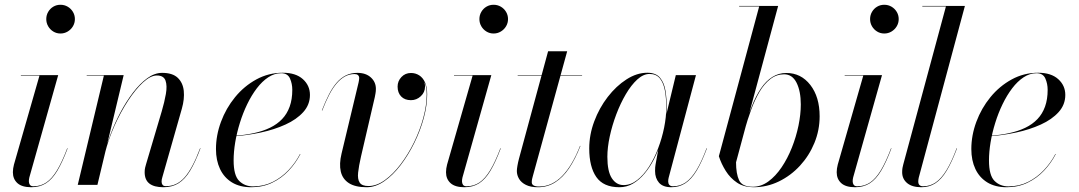

<svg xmlns="http://www.w3.org/2000/svg" viewBox="-20 -775 4522 805"><path d="M111 10Q72 10 53 -7.2Q34 -24.5 34 -53Q34 -60.5 35.2 -68.8Q36.5 -77 38.5 -85L145.5 -458H67.5V-460H224L103 -31Q102 -27 101.5 -22.8Q101 -18.5 101 -15Q101 -6.5 105.2 -0.2Q109.5 6 120.5 6Q150.5 6 174.2 -10Q198 -26 219.2 -61.2Q240.5 -96.5 262 -153.5L263.5 -153Q242 -95.5 220.5 -59.5Q199 -23.5 173 -6.8Q147 10 111 10ZM233.5 -634.5Q217 -634.5 203.5 -642.8Q190 -651 182 -664.8Q174 -678.5 174 -695Q174 -711.5 182 -725.2Q190 -739 203.5 -747Q217 -755 233.5 -755Q250 -755 263.8 -747Q277.5 -739 285.8 -725.2Q294 -711.5 294 -695Q294 -678.5 285.8 -664.8Q277.5 -651 263.8 -642.8Q250 -634.5 233.5 -634.5Z M665 10Q626 10 606.2 -5.5Q586.5 -21 586.5 -53Q586.5 -64 588.5 -72.2Q590.5 -80.5 592.5 -87L658 -308Q669.5 -347 675.5 -381.2Q681.5 -415.5 674 -437Q666.5 -458.5 637.5 -458.5Q611.5 -458.5 580 -429.8Q548.5 -401 517.2 -353.2Q486 -305.5 460.2 -248Q434.5 -190.5 420 -133H419Q427.5 -170 444.5 -214.8Q461.5 -259.5 485.2 -304.2Q509 -349 537.5 -386.5Q566 -424 597 -446.8Q628 -469.5 660 -469.5Q703.5 -469.5 725.2 -448.8Q747 -428 750.5 -394Q754 -360 742.5 -319.5L660.5 -31.5Q659 -27 658.2 -22.2Q657.5 -17.5 657.5 -13.5Q657.5 -5.5 661.5 0Q665.5 5.5 676.5 5.5Q721.5 5.5 754.2 -31.5Q787 -68.5 819 -153.5L820.5 -153Q799 -95.5 777.2 -59.5Q755.5 -23.5 728.8 -6.8Q702 10 665 10ZM306 0 415.5 -458H343.5V-460H498.5L388.5 0Z M1033.5 10Q985.5 10 952.5 -10.2Q919.5 -30.5 902.5 -66.5Q885.5 -102.5 885.5 -150Q885.5 -207.5 906.5 -264.2Q927.5 -321 965.5 -367.5Q1003.5 -414 1054.8 -442Q1106 -470 1166 -470Q1220 -470 1249.8 -443.2Q1279.5 -416.5 1279.5 -377Q1279.5 -336 1251.5 -305Q1223.5 -274 1176.8 -252.8Q1130 -231.5 1073.8 -219.5Q1017.5 -207.5 960.5 -203.5V-205.5Q1006 -208.5 1044.2 -216.8Q1082.5 -225 1112.2 -239.5Q1142 -254 1162.8 -275.8Q1183.5 -297.5 1194.5 -328Q1205.5 -358.5 1205.5 -398.5Q1205.5 -424 1195.8 -446Q1186 -468 1159 -468Q1130.5 -468 1104.8 -451Q1079 -434 1056.8 -404.8Q1034.5 -375.5 1016.5 -338.2Q998.5 -301 985.8 -260Q973 -219 966.2 -178.5Q959.5 -138 959.5 -102.5Q959.5 -39.5 982.8 -16.5Q1006 6.5 1041 6.5Q1085.5 6.5 1122.8 -12Q1160 -30.5 1189.2 -61.2Q1218.5 -92 1238 -129.5L1239.5 -129Q1220 -91 1190.2 -59.5Q1160.5 -28 1121.2 -9Q1082 10 1033.5 10Z M1517.5 10Q1469.5 10 1442.8 -7.2Q1416 -24.5 1408.8 -56Q1401.5 -87.5 1412 -131L1483.5 -429.5Q1484.5 -434 1485.2 -439Q1486 -444 1486 -447.5Q1486 -455.5 1481 -460Q1476 -464.5 1466.5 -464.5Q1445 -464.5 1426.5 -454.5Q1408 -444.5 1391.5 -425.2Q1375 -406 1360.2 -377.5Q1345.5 -349 1331 -311.5L1329.5 -312Q1344 -349.5 1359 -378.8Q1374 -408 1391.5 -428.2Q1409 -448.5 1430.5 -459Q1452 -469.5 1478.5 -469.5Q1514 -469.5 1535 -450.2Q1556 -431 1556 -402.5Q1556 -391.5 1554.2 -382.5Q1552.5 -373.5 1551.5 -368L1493.5 -118.5Q1484.5 -79 1481.5 -51.5Q1478.5 -24 1488 -9.5Q1497.5 5 1525 5Q1559 5 1593.5 -19.8Q1628 -44.5 1659.5 -86Q1691 -127.5 1715.8 -178Q1740.5 -228.5 1754.8 -281Q1769 -333.5 1769 -379Q1769 -409 1760.5 -428.5Q1752 -448 1737 -457.5Q1722 -467 1703 -467V-468Q1719 -468 1732.5 -461.2Q1746 -454.5 1754 -442Q1762 -429.5 1762 -412Q1762 -388 1744.2 -371.5Q1726.5 -355 1703 -355Q1677 -355 1662 -370.5Q1647 -386 1647 -412Q1647 -435 1663 -452Q1679 -469 1703 -469Q1722 -469 1737.5 -459.2Q1753 -449.5 1762 -429.5Q1771 -409.5 1771 -379Q1771 -333.5 1756.8 -280.5Q1742.5 -227.5 1717.2 -176.2Q1692 -125 1659.8 -82.8Q1627.5 -40.5 1591 -15.2Q1554.5 10 1517.5 10Z M1927 10Q1888 10 1869 -7.2Q1850 -24.5 1850 -53Q1850 -60.5 1851.2 -68.8Q1852.5 -77 1854.5 -85L1961.5 -458H1883.5V-460H2040L1919 -31Q1918 -27 1917.5 -22.8Q1917 -18.5 1917 -15Q1917 -6.5 1921.2 -0.2Q1925.5 6 1936.5 6Q1966.5 6 1990.2 -10Q2014 -26 2035.2 -61.2Q2056.5 -96.5 2078 -153.5L2079.5 -153Q2058 -95.5 2036.5 -59.5Q2015 -23.5 1989 -6.8Q1963 10 1927 10ZM2049.5 -634.5Q2033 -634.5 2019.5 -642.8Q2006 -651 1998 -664.8Q1990 -678.5 1990 -695Q1990 -711.5 1998 -725.2Q2006 -739 2019.5 -747Q2033 -755 2049.5 -755Q2066 -755 2079.8 -747Q2093.5 -739 2101.8 -725.2Q2110 -711.5 2110 -695Q2110 -678.5 2101.8 -664.8Q2093.5 -651 2079.8 -642.8Q2066 -634.5 2049.5 -634.5Z M2235.5 10Q2204.5 10 2185 0.2Q2165.5 -9.5 2156.2 -25.2Q2147 -41 2147 -58Q2147 -66 2149.5 -80.5Q2152 -95 2156 -110L2278 -560H2358L2214 -36.5Q2212.5 -31.5 2211 -24.8Q2209.5 -18 2209.5 -11Q2209.5 7 2240.5 7Q2267.5 7 2291.8 -4.2Q2316 -15.5 2337.2 -37.2Q2358.5 -59 2377.2 -90.8Q2396 -122.5 2412 -163.5L2413.5 -163Q2392 -108 2365.8 -69.2Q2339.5 -30.5 2307.2 -10.2Q2275 10 2235.5 10ZM2150.5 -458V-460H2420.5V-458Z M2577 10Q2510 10 2480.2 -32.8Q2450.5 -75.5 2450.5 -152.5Q2450.5 -210 2471.5 -266.2Q2492.5 -322.5 2528 -368.5Q2563.5 -414.5 2606.8 -442.2Q2650 -470 2694 -470Q2730 -470 2747.5 -448.8Q2765 -427.5 2770.2 -394Q2775.5 -360.5 2775.5 -324Q2775.5 -291 2769.2 -253.5Q2763 -216 2751 -178.5Q2739 -141 2721.8 -107.2Q2704.5 -73.5 2682.2 -47Q2660 -20.5 2633.8 -5.2Q2607.5 10 2577 10ZM2594.5 1Q2624.5 1 2651.2 -19.8Q2678 -40.5 2700.5 -75.2Q2723 -110 2739.2 -152.8Q2755.5 -195.5 2764.5 -240Q2773.5 -284.5 2773.5 -324Q2773.5 -363 2767.8 -395Q2762 -427 2746.8 -446Q2731.5 -465 2703.5 -465Q2677.5 -465 2652 -441.8Q2626.5 -418.5 2604 -380.2Q2581.5 -342 2564 -295.8Q2546.5 -249.5 2536.5 -203Q2526.5 -156.5 2526.5 -117.5Q2526.5 -56.5 2545.2 -27.8Q2564 1 2594.5 1ZM2794.5 10Q2759.5 10 2743 -9Q2726.5 -28 2726.5 -58Q2726.5 -66.5 2727 -73.2Q2727.5 -80 2728.5 -85L2740 -148.5L2762.5 -222.5L2775.5 -302.5L2813.5 -460H2898L2783.5 -30Q2781.5 -22.5 2781.5 -14Q2781.5 -5.5 2786.2 0.2Q2791 6 2802 6Q2831 6 2854.8 -10.2Q2878.5 -26.5 2900 -61.8Q2921.5 -97 2942.5 -153.5L2944 -153Q2922.5 -95.5 2900.8 -59.5Q2879 -23.5 2853.5 -6.8Q2828 10 2794.5 10Z M3139.5 10Q3099 10 3070.2 -9.2Q3041.5 -28.5 3022.8 -58.5Q3004 -88.5 2994 -120L3163 -748H3079V-750H3242.5L3066 -94.5Q3066 -46.5 3078.8 -19.2Q3091.5 8 3136.5 8Q3171 8 3201.5 -14.2Q3232 -36.5 3257 -73.5Q3282 -110.5 3300 -155.8Q3318 -201 3327.8 -248.2Q3337.5 -295.5 3337.5 -337Q3337.5 -392.5 3319.8 -428Q3302 -463.5 3267.5 -463.5Q3235.5 -463.5 3209.8 -443.5Q3184 -423.5 3164.2 -389.8Q3144.5 -356 3129.2 -314.5Q3114 -273 3102 -230H3100Q3114.5 -285 3132 -329.2Q3149.5 -373.5 3170.8 -404.8Q3192 -436 3218.5 -452.5Q3245 -469 3277 -469Q3338.5 -469 3377.5 -418.8Q3416.5 -368.5 3416.5 -287.5Q3416.5 -229 3394.5 -175.5Q3372.5 -122 3334 -80.2Q3295.5 -38.5 3245.5 -14.2Q3195.5 10 3139.5 10Z M3565 10Q3526 10 3507 -7.2Q3488 -24.5 3488 -53Q3488 -60.5 3489.2 -68.8Q3490.5 -77 3492.5 -85L3599.5 -458H3521.5V-460H3678L3557 -31Q3556 -27 3555.5 -22.8Q3555 -18.5 3555 -15Q3555 -6.5 3559.2 -0.2Q3563.5 6 3574.5 6Q3604.5 6 3628.2 -10Q3652 -26 3673.2 -61.2Q3694.5 -96.5 3716 -153.5L3717.5 -153Q3696 -95.5 3674.5 -59.5Q3653 -23.5 3627 -6.8Q3601 10 3565 10ZM3687.5 -634.5Q3671 -634.5 3657.5 -642.8Q3644 -651 3636 -664.8Q3628 -678.5 3628 -695Q3628 -711.5 3636 -725.2Q3644 -739 3657.5 -747Q3671 -755 3687.5 -755Q3704 -755 3717.8 -747Q3731.5 -739 3739.8 -725.2Q3748 -711.5 3748 -695Q3748 -678.5 3739.8 -664.8Q3731.5 -651 3717.8 -642.8Q3704 -634.5 3687.5 -634.5Z M3843 10Q3804 10 3783.2 -7.5Q3762.5 -25 3762.5 -53Q3762.5 -63 3763.8 -70.8Q3765 -78.5 3767 -85L3946 -748H3847V-750H4025.5L3832 -30Q3831 -26 3830.5 -21.5Q3830 -17 3830 -14Q3830 6 3850.5 6Q3879.5 6 3903.2 -10.2Q3927 -26.5 3948.5 -61.8Q3970 -97 3991 -153.5L3992.5 -153Q3971 -95.5 3949.2 -59.5Q3927.5 -23.5 3902 -6.8Q3876.5 10 3843 10Z M4200.5 10Q4152.5 10 4119.5 -10.2Q4086.5 -30.5 4069.5 -66.5Q4052.5 -102.5 4052.5 -150Q4052.5 -207.5 4073.5 -264.2Q4094.5 -321 4132.5 -367.5Q4170.5 -414 4221.8 -442Q4273 -470 4333 -470Q4387 -470 4416.8 -443.2Q4446.5 -416.5 4446.5 -377Q4446.5 -336 4418.5 -305Q4390.5 -274 4343.8 -252.8Q4297 -231.5 4240.8 -219.5Q4184.5 -207.5 4127.5 -203.5V-205.5Q4173 -208.5 4211.2 -216.8Q4249.5 -225 4279.2 -239.5Q4309 -254 4329.8 -275.8Q4350.5 -297.5 4361.5 -328Q4372.5 -358.5 4372.5 -398.5Q4372.5 -424 4362.8 -446Q4353 -468 4326 -468Q4297.5 -468 4271.8 -451Q4246 -434 4223.8 -404.8Q4201.5 -375.5 4183.5 -338.2Q4165.5 -301 4152.8 -260Q4140 -219 4133.2 -178.5Q4126.5 -138 4126.5 -102.5Q4126.5 -39.5 4149.8 -16.5Q4173 6.5 4208 6.5Q4252.5 6.5 4289.8 -12Q4327 -30.5 4356.2 -61.2Q4385.5 -92 4405 -129.5L4406.5 -129Q4387 -91 4357.2 -59.5Q4327.5 -28 4288.2 -9Q4249 10 4200.5 10Z"/></svg>

Font: Bodoni Moda 96pt
Style: Italic
Weight: 400
Italic angle: -13°
Version: Version 2.004